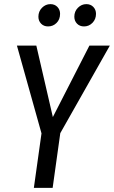

<svg xmlns="http://www.w3.org/2000/svg" viewBox="-20 -910 552 930"><path d="M512 -689 272 -265 235 0H144L181 -264L62 -689H156L236 -343L413 -689ZM166 -829Q166 -855 183.5 -872.5Q201 -890 224 -890Q245 -890 258 -876.5Q271 -863 271 -843Q271 -816 254 -799Q237 -782 213 -782Q192 -782 179 -795.5Q166 -809 166 -829ZM340 -829Q340 -855 357.5 -872.5Q375 -890 398 -890Q419 -890 432 -876.5Q445 -863 445 -843Q445 -817 428 -799.5Q411 -782 387 -782Q366 -782 353 -795.5Q340 -809 340 -829Z"/></svg>

Font: Fira Sans Extra Condensed
Style: Italic
Weight: 400
Width: 3
Italic angle: -8°
Designer: Carrois Corporate & Edenspiekermann AG
Foundry: Carrois Corporate GbR & Edenspiekermann AG
Version: Version 4.203